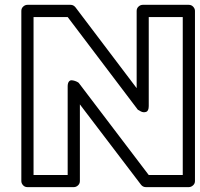

<svg xmlns="http://www.w3.org/2000/svg" viewBox="-20 -746 823 791"><path d="M67.9 0V-701.2Q67.9 -711.9 75.7 -719Q83.5 -726.1 92.8 -726.1H271Q282.7 -726.1 291 -715.8L543 -382.8V-701.2Q543 -711.9 550.8 -719Q558.6 -726.1 567.9 -726.1H757.8Q768.6 -726.1 775.9 -718.3Q783.2 -710.4 783.2 -701.2V0Q783.2 10.7 775.1 17.8Q767.1 24.9 757.8 24.9H581.1Q568.8 24.9 561 15.1L309.1 -315.9V0Q309.1 10.7 301.3 17.8Q293.5 24.9 284.2 24.9H92.8Q82 24.9 75 17.1Q67.9 9.3 67.9 0ZM118.2 -24.9H258.8V-390.1Q258.8 -402.8 263.4 -409.2Q268.1 -415.5 274.7 -415.3Q281.2 -415 288.1 -412.8Q294.9 -410.6 299.8 -407.7L304.2 -404.8L592.8 -24.9H732.9V-675.8H592.8V-309.1Q592.8 -288.6 581.5 -284.9Q570.3 -281.2 559.1 -287.6L547.9 -293.9L258.8 -675.8H118.2Z"/></svg>

Font: Trueno ExtraBold Outline
Style: Regular
Weight: 800
Width: 6
Designer: Julieta Ulanovsky
Foundry: Julieta Ulanovsky
Version: Version 3.001b | FøM Fix